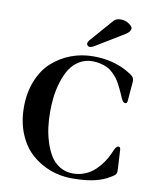

<svg xmlns="http://www.w3.org/2000/svg" viewBox="-102 -1031 934 1127"><g transform="rotate(10 365.0 -467.5)"><path d="M355.5 -779.3Q355.5 -787.1 364.3 -798.8L485.4 -937.5Q499 -952.1 527.3 -952.1Q553.7 -952.1 575.2 -937Q596.7 -921.9 596.7 -911.1Q596.7 -890.6 567.4 -873L397.5 -769.5Q383.8 -761.7 374 -761.7Q366.2 -761.7 360.8 -766.6Q355.5 -771.5 355.5 -779.3ZM405.3 -710.9Q517.6 -710.9 604.5 -664.1Q636.7 -646.5 647.5 -635.7Q658.2 -625 658.2 -607.4Q658.2 -593.8 656.2 -582L648.4 -486.3Q646.5 -472.7 636.7 -472.7Q627 -472.7 620.1 -482.4Q613.3 -492.2 605.5 -511.7Q596.7 -531.2 591.3 -543.5Q585.9 -555.7 575.2 -575.7Q564.5 -595.7 554.7 -608.4Q544.9 -621.1 529.3 -636.7Q513.7 -652.3 496.1 -661.1Q478.5 -669.9 455.1 -675.8Q431.6 -681.6 405.3 -681.6Q361.3 -681.6 326.7 -660.2Q292 -638.7 271 -605.5Q250 -572.3 235.8 -526.9Q221.7 -481.4 216.3 -437.5Q210.9 -393.6 210.9 -347.2Q210.9 -300.8 216.3 -256.8Q221.7 -212.9 235.8 -168Q250 -123 271 -88.9Q292 -54.7 326.7 -33.7Q361.3 -12.7 405.3 -12.7Q443.4 -12.7 478 -27.3Q512.7 -42 537.6 -66.4Q562.5 -90.8 580.1 -116.7Q597.7 -142.6 609.4 -169.9Q615.2 -183.6 618.7 -191.4Q622.1 -199.2 628.4 -207Q634.8 -214.8 642.6 -214.8Q652.3 -214.8 654.3 -200.2L660.2 -97.7Q661.1 -85 661.1 -72.3Q661.1 -56.6 650.9 -47.4Q640.6 -38.1 607.4 -20.5Q535.2 16.6 405.3 16.6Q335.9 16.6 273.4 -6.8Q210.9 -30.3 161.6 -74.7Q112.3 -119.1 83.5 -189.5Q54.7 -259.8 54.7 -347.2Q54.7 -434.6 83.5 -505.4Q112.3 -576.2 161.6 -620.1Q210.9 -664.1 273.4 -687.5Q335.9 -710.9 405.3 -710.9Z"/></g></svg>

Font: Monomakh Unicode TT
Style: Medium
Weight: 500
Designer: Alexey Kryukov, Aleksandr Andreev
Version: Version 1.1